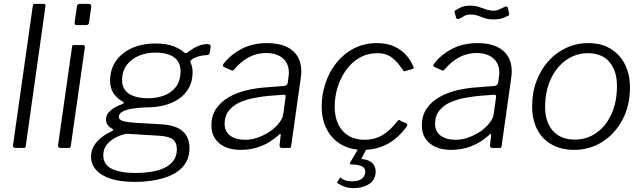

<svg xmlns="http://www.w3.org/2000/svg" viewBox="-20 -762 3312 989"><path d="M113 -13Q112 -4 110 -2Q108 0 98 0H61Q53 0 49.5 -3.5Q46 -7 47 -14L149 -732Q151 -739 152.5 -740.5Q154 -742 160 -742H205Q217 -742 214 -729Z M345 -13Q344 -4 341.5 -2Q339 0 330 0H293Q285 0 281.5 -3.5Q278 -7 279 -14L351 -520Q352 -527 354 -528.5Q356 -530 361 -530H407Q413 -530 415.5 -526.5Q418 -523 417 -517ZM439 -649Q438 -641 435 -637Q432 -633 423 -633H375Q368 -633 365.5 -638Q363 -643 365 -650L376 -728Q378 -742 390 -742H439Q444 -742 447.5 -737.5Q451 -733 450 -726Z M678 175Q566 175 507.5 139.5Q449 104 449 46Q449 3 478 -30.5Q507 -64 554 -85Q561 -89 563 -92Q565 -95 559 -98Q542 -108 534 -119.5Q526 -131 526 -147Q526 -167 539 -182Q552 -197 571 -208Q590 -219 608 -225Q615 -227 617 -231.5Q619 -236 613 -238Q580 -257 563.5 -283.5Q547 -310 547 -346Q547 -393 565.5 -428.5Q584 -464 616 -488.5Q648 -513 689.5 -525.5Q731 -538 777 -538Q840 -538 875 -523.5Q910 -509 929 -491Q934 -487 939.5 -488.5Q945 -490 950 -495Q963 -505 978.5 -514Q994 -523 1011.5 -529Q1029 -535 1045 -535Q1057 -535 1061.5 -531.5Q1066 -528 1065 -520L1061 -495Q1060 -486 1056.5 -482.5Q1053 -479 1044 -478Q1025 -477 1012 -474Q999 -471 987 -466Q957 -453 961 -442Q965 -433 968.5 -420.5Q972 -408 972 -390Q972 -343 952.5 -308.5Q933 -274 900 -252Q867 -230 826 -219.5Q785 -209 740 -209Q731 -209 707 -207.5Q683 -206 656.5 -201.5Q630 -197 611 -187Q592 -177 592 -160Q592 -145 613.5 -138.5Q635 -132 684 -129L808 -122Q884 -118 920 -87Q956 -56 956 1Q956 41 940.5 70Q925 99 898 119Q871 139 835.5 151Q800 163 759.5 169Q719 175 678 175ZM679 129Q717 129 754.5 123.5Q792 118 823 104.5Q854 91 872.5 67Q891 43 891 7Q891 -27 870.5 -43.5Q850 -60 798 -63L631 -73Q598 -66 571 -51Q544 -36 528 -14Q512 8 512 37Q512 87 557 108Q602 129 679 129ZM743 -256Q787 -256 825 -270Q863 -284 886.5 -315Q910 -346 910 -396Q910 -442 877 -466.5Q844 -491 779 -491Q735 -491 696 -475Q657 -459 633 -427.5Q609 -396 609 -348Q609 -303 644 -279.5Q679 -256 743 -256Z M1414 -65Q1371 -27 1323 -8.5Q1275 10 1221 10Q1150 10 1109.5 -24Q1069 -58 1069 -115Q1069 -167 1094 -203Q1119 -239 1159.5 -262Q1200 -285 1250.5 -297Q1301 -309 1351 -312L1441 -319Q1460 -321 1462 -336L1466 -365Q1467 -370 1467.5 -376Q1468 -382 1468 -387Q1468 -435 1436.5 -462Q1405 -489 1351 -489Q1304 -489 1262.5 -467.5Q1221 -446 1184 -402Q1181 -399 1178.5 -398.5Q1176 -398 1172 -400L1133 -417Q1130 -419 1128.5 -422.5Q1127 -426 1131 -433Q1168 -481 1225 -510.5Q1282 -540 1356 -540Q1414 -540 1453 -522.5Q1492 -505 1512 -473Q1532 -441 1532 -396Q1532 -389 1531.5 -381.5Q1531 -374 1530 -366L1480 -11Q1479 -3 1477 -1.5Q1475 0 1468 0H1431Q1426 0 1423 -3.5Q1420 -7 1420 -14L1426 -67Q1425 -79 1414 -65ZM1451 -261Q1452 -269 1449.5 -272Q1447 -275 1440 -274L1362 -268Q1331 -265 1292 -258Q1253 -251 1218 -236Q1183 -221 1160 -193.5Q1137 -166 1137 -124Q1137 -85 1165.5 -63.5Q1194 -42 1243 -42Q1279 -42 1312.5 -55Q1346 -68 1374 -87Q1402 -108 1419 -130.5Q1436 -153 1439 -173Z M1922 -540Q1972 -540 2008 -524Q2044 -508 2069 -481.5Q2094 -455 2109 -419Q2112 -414 2111 -411.5Q2110 -409 2106 -407L2064 -395Q2061 -394 2058.5 -396.5Q2056 -399 2053 -405Q2033 -434 2014 -452.5Q1995 -471 1973.5 -479.5Q1952 -488 1925 -488Q1872 -488 1831 -464Q1790 -440 1761.5 -399.5Q1733 -359 1718.5 -310.5Q1704 -262 1704 -213Q1704 -134 1745 -88Q1786 -42 1858 -42Q1909 -42 1950 -66Q1991 -90 2029 -140Q2034 -146 2040 -142L2073 -126Q2075 -125 2077 -121Q2079 -117 2076 -112Q2057 -85 2033 -62Q2009 -39 1980.5 -23Q1952 -7 1919.5 1.5Q1887 10 1850 10Q1785 10 1737 -18Q1689 -46 1663 -96.5Q1637 -147 1637 -215Q1637 -274 1656 -332Q1675 -390 1712 -437Q1749 -484 1802 -512Q1855 -540 1922 -540ZM1914 134Q1909 171 1876.5 189Q1844 207 1802 207Q1778 207 1758.5 201Q1739 195 1723 184Q1720 184 1718.5 181.5Q1717 179 1717 176L1732 153Q1733 151 1734.5 152.5Q1736 154 1738 156Q1747 163 1760 167.5Q1773 172 1793 172Q1824 172 1841 160.5Q1858 149 1861 128Q1864 106 1847 96Q1830 86 1790 85Q1785 85 1783.5 82.5Q1782 80 1782 78L1831 -5H1873L1842 55Q1841 56 1841 56.5Q1841 57 1842 57Q1874 60 1890 71.5Q1906 83 1911.5 99.5Q1917 116 1914 134Z M2498 -65Q2455 -27 2407 -8.5Q2359 10 2305 10Q2234 10 2193.5 -24Q2153 -58 2153 -115Q2153 -167 2178 -203Q2203 -239 2243.5 -262Q2284 -285 2334.5 -297Q2385 -309 2435 -312L2525 -319Q2544 -321 2546 -336L2550 -365Q2551 -370 2551.5 -376Q2552 -382 2552 -387Q2552 -435 2520.5 -462Q2489 -489 2435 -489Q2388 -489 2346.5 -467.5Q2305 -446 2268 -402Q2265 -399 2262.5 -398.5Q2260 -398 2256 -400L2217 -417Q2214 -419 2212.5 -422.5Q2211 -426 2215 -433Q2252 -481 2309 -510.5Q2366 -540 2440 -540Q2498 -540 2537 -522.5Q2576 -505 2596 -473Q2616 -441 2616 -396Q2616 -389 2615.5 -381.5Q2615 -374 2614 -366L2564 -11Q2563 -3 2561 -1.5Q2559 0 2552 0H2515Q2510 0 2507 -3.5Q2504 -7 2504 -14L2510 -67Q2509 -79 2498 -65ZM2535 -261Q2536 -269 2533.5 -272Q2531 -275 2524 -274L2446 -268Q2415 -265 2376 -258Q2337 -251 2302 -236Q2267 -221 2244 -193.5Q2221 -166 2221 -124Q2221 -85 2249.5 -63.5Q2278 -42 2327 -42Q2363 -42 2396.5 -55Q2430 -68 2458 -87Q2486 -108 2503 -130.5Q2520 -153 2523 -173ZM2597 -681Q2585 -674 2566.5 -668Q2548 -662 2522 -662Q2495 -662 2476.5 -668.5Q2458 -675 2442 -681Q2426 -687 2404 -687Q2381 -687 2368.5 -678Q2356 -669 2342 -664Q2336 -663 2333.5 -665Q2331 -667 2329 -673L2323 -695Q2322 -700 2321.5 -703Q2321 -706 2325 -708Q2342 -719 2359 -726Q2376 -733 2400 -733Q2425 -733 2444.5 -727Q2464 -721 2483 -714Q2502 -707 2523 -707Q2536 -707 2545 -710.5Q2554 -714 2562.5 -718.5Q2571 -723 2581 -727Q2588 -730 2592 -727.5Q2596 -725 2597 -719L2602 -694Q2603 -690 2603 -686.5Q2603 -683 2597 -681Z M2937 10Q2870 10 2821 -18Q2772 -46 2746.5 -96.5Q2721 -147 2721 -214Q2721 -285 2743.5 -344.5Q2766 -404 2805.5 -448Q2845 -492 2898 -516Q2951 -540 3010 -540Q3077 -540 3125 -511Q3173 -482 3199 -430.5Q3225 -379 3225 -311Q3225 -218 3186.5 -145.5Q3148 -73 3083 -31.5Q3018 10 2937 10ZM2941 -43Q3003 -43 3052 -77.5Q3101 -112 3129.5 -174Q3158 -236 3158 -319Q3158 -398 3119 -443Q3080 -488 3008 -488Q2947 -488 2897 -453Q2847 -418 2817.5 -355.5Q2788 -293 2788 -211Q2788 -133 2828 -88Q2868 -43 2941 -43Z"/></svg>

Font: Libre Franklin Light
Style: Italic
Weight: 300
Italic angle: -8°
Designer: Pablo Impallari, Rodrigo Fuenzalida, Nhung Nguyen
Foundry: Impallari Type
Version: Version 3.000